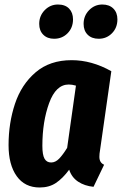

<svg xmlns="http://www.w3.org/2000/svg" viewBox="-20 -815 541 852"><path d="M474 -499 424 -149Q421 -133 421 -119Q421 -93 442 -84L395 14Q355 10 326.5 -9Q298 -28 287 -62Q258 -23 228 -3Q198 17 156 17Q90 17 54 -33.5Q18 -84 18 -171Q18 -269 46.5 -354.5Q75 -440 138 -494Q201 -548 298 -548Q387 -548 474 -499ZM168 -168Q168 -128 177.5 -111Q187 -94 207 -94Q226 -94 242.5 -111Q259 -128 278 -159L317 -435Q300 -440 285 -440Q228 -440 198 -357.5Q168 -275 168 -168ZM154 -709Q154 -745 178.5 -770Q203 -795 237 -795Q269 -795 286.5 -777Q304 -759 304 -729Q304 -692 280 -667.5Q256 -643 220 -643Q190 -643 172 -661Q154 -679 154 -709ZM351 -709Q351 -745 375.5 -770Q400 -795 434 -795Q465 -795 483 -777Q501 -759 501 -729Q501 -692 477 -667.5Q453 -643 418 -643Q387 -643 369 -661Q351 -679 351 -709Z"/></svg>

Font: Fira Sans Extra Condensed
Style: Bold Italic
Weight: 700
Width: 3
Italic angle: -8°
Designer: Carrois Corporate & Edenspiekermann AG
Foundry: Carrois Corporate GbR & Edenspiekermann AG
Version: Version 4.203